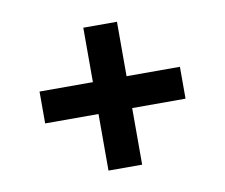

<svg xmlns="http://www.w3.org/2000/svg" viewBox="-54 -563 620 528"><g transform="rotate(-10 256.0 -298.5)"><path d="M60 -346H209V-498H303V-346H452V-257H303V-99H209V-257H60Z"/></g></svg>

Font: Amaranth
Style: Regular
Weight: 400
Designer: Gesine Todt
Foundry: Gesine Todt
Version: Version 1.001